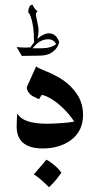

<svg xmlns="http://www.w3.org/2000/svg" viewBox="-20 -616 429 807"><path d="M329 -133Q329 -65 278 -27Q257 -11 226.5 -1.5Q196 8 160 8Q50 8 50 -85Q50 -100 51 -116.5Q52 -133 52 -139Q68 -115 99.5 -105.5Q131 -96 176 -96Q204 -96 238 -98.5Q272 -101 292 -105Q270 -138 243 -163.5Q216 -189 192 -202.5Q168 -216 155 -217L144 -199L119 -211Q107 -217 98.5 -230Q90 -243 94 -253L132 -337Q137 -332 150 -326.5Q163 -321 168 -319Q216 -299 244 -280Q281 -255 305 -218Q329 -181 329 -133ZM86 -416 108 -417Q118 -432 123 -437Q123 -477 119 -504Q114 -537 104 -558L99 -563V-567Q99 -576 101 -581Q102 -586 106 -591Q110 -596 117 -596Q124 -579 138 -568Q131 -564 131 -555Q131 -550 132 -547Q139 -515 141 -502Q142 -497 142 -486Q142 -470 137 -453Q164 -476 185 -476Q203 -476 216 -463Q223 -454 229 -440Q228 -438 226 -430.5Q224 -423 219 -416Q211 -404 197 -395Q179 -382 143 -382L72 -381L50 -418Q54 -418 64.5 -417Q75 -416 86 -416ZM152 -413Q195 -413 216 -431Q214 -433 211.5 -437.5Q209 -442 206 -443Q198 -451 182 -451Q158 -451 137 -434Q130 -428 124 -421.5Q118 -415 117 -413ZM238 110Q229 123 217 138Q205 153 186 171Q145 130 122 117Q164 69 175 55Q192 64 210.5 80Q229 96 238 110Z"/></svg>

Font: Katibeh
Style: Regular
Weight: 400
Designer: Arabic design by Kourosh Beigpour, Latin design by Eduardo Tunni, engineering by Lasse Fister
Version: Version 1.0010g